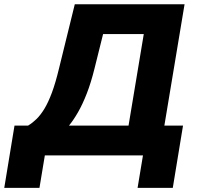

<svg xmlns="http://www.w3.org/2000/svg" viewBox="-62 -748 950 924"><path d="M-41.5 156.2 7.8 -143.6H73.2Q94.2 -156.2 113.8 -175.3Q133.3 -194.3 151.9 -224.9Q170.4 -255.4 188 -302.7Q205.6 -350.1 222.2 -419.4L297.9 -727.5H826.2L729 -143.6H818.8L769.5 156.2H600.1L626 0H153.8L127.9 156.2ZM270 -143.6H556.6L629.9 -584H434.1L393.1 -419.4Q376 -350.1 355.7 -298.1Q335.4 -246.1 313.7 -208.3Q292 -170.4 270 -143.6Z"/></svg>

Font: Inter 20pt ExtraBold
Style: Italic
Weight: 800
Italic angle: -9.3988°
Version: Version 4.001;git-66647c0bb